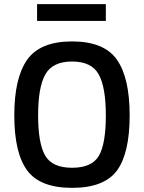

<svg xmlns="http://www.w3.org/2000/svg" viewBox="-20 -896 696 927"><path d="M198 -145Q232 -86 328 -86Q424 -86 457.5 -144Q491 -202 491 -338.5Q491 -475 456.5 -537Q422 -599 328 -599Q234 -599 199 -537Q164 -475 164 -339.5Q164 -204 198 -145ZM545 -73Q483 11 328 11Q173 11 111 -73.5Q49 -158 49 -339Q49 -520 111.5 -608Q174 -696 328 -696Q482 -696 544 -608.5Q606 -521 606 -339Q606 -157 545 -73ZM159 -795V-876H491V-795Z"/></svg>

Font: Titillium Web[RUS by Daymarius]
Style: Regular
Weight: 600
Designer: Cyrillization by Daymarius
Foundry: Cyrillization by Daymarius
Version: Version 1.002 September 11, 2018